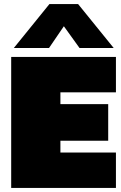

<svg xmlns="http://www.w3.org/2000/svg" viewBox="-20 -924 595 944"><path d="M48 -688 223 -904H364L539 -688H371L294 -795L221 -688ZM35 0V-644H550V-470H277V-412H512V-232H277V-174H550V0Z"/></svg>

Font: Kanit Black
Style: Regular
Weight: 900
Designer: Katatrad Team
Foundry: CadsonDemak
Version: Version 2.000; ttfautohint (v1.8.3)